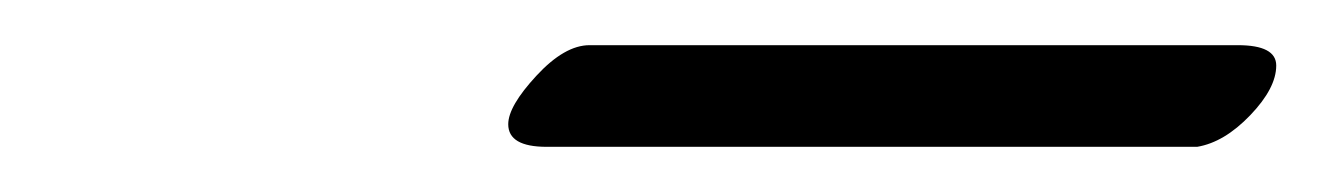

<svg xmlns="http://www.w3.org/2000/svg" viewBox="-20 -563 585 85"><path d="M510 -498H222Q205 -498 205 -508Q205 -516 217.5 -529.5Q230 -543 241 -543H528Q545 -543 545 -534Q545 -524 533.5 -512Q522 -500 510 -498Z"/></svg>

Font: Aguafina Script
Style: Regular
Weight: 400
Designer: Angel Koziupa and Alejandro Paul
Foundry: Angel Koziupa and Alejandro Paul
Version: Version 1.000